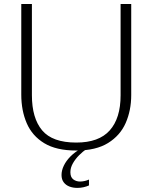

<svg xmlns="http://www.w3.org/2000/svg" viewBox="-20 -730 749 943"><path d="M354.5 9.3Q256.8 9.3 197.5 -26.6Q138.2 -62.5 111.3 -124.8Q84.5 -187 84.5 -265.1V-710.4H136.7V-262.2Q136.7 -149.9 187 -89.8Q237.3 -29.8 354.5 -29.8Q465.8 -29.8 519 -89.6Q572.3 -149.4 572.3 -261.7V-710.4H624.5V-263.2Q624.5 -188 597.4 -126.2Q570.3 -64.5 510.7 -27.6Q451.2 9.3 354.5 9.3ZM359.9 192.9Q338.9 192.9 321.3 186.3Q303.7 179.7 293 165.5Q282.2 151.4 282.2 129.4Q282.2 106.9 293.5 83.5Q304.7 60.1 325.9 38.6Q347.2 17.1 376.5 0.5H406.7Q387.2 13.7 368.7 32.2Q350.1 50.8 337.9 72.3Q325.7 93.8 325.7 115.7Q325.7 140.1 339.8 150.9Q354 161.6 373 161.6Q384.3 161.6 396 158.9Q407.7 156.2 417 151.9V180.7Q405.8 186 390.6 189.5Q375.5 192.9 359.9 192.9Z"/></svg>

Font: Comme Thin
Style: Regular
Weight: 250
Version: Version 1.000;gftools[0.9.27]